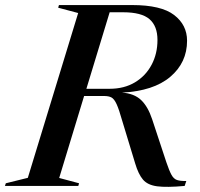

<svg xmlns="http://www.w3.org/2000/svg" viewBox="-62 -735 790 759"><path d="M172 -31.5 250.5 -10.5 247.5 0H-42.5L-39 -10.5L48 -32L247 -683.5L168 -704.5L171 -715H460.5Q575 -715 626.2 -675.8Q677.5 -636.5 677.5 -574Q677.5 -487.5 611 -431.2Q544.5 -375 420 -369Q468.5 -365.5 495.8 -339.5Q523 -313.5 539.5 -263.5L595.5 -94Q607 -60 615.8 -44Q624.5 -28 637.5 -23.5Q650.5 -19 674.5 -19.5L668 0Q597 6.5 559.2 1.5Q521.5 -3.5 503.2 -25Q485 -46.5 472.5 -88.5L421 -258Q408.5 -302.5 399 -323.2Q389.5 -344 378.5 -349.8Q367.5 -355.5 349.5 -355.5H270.5ZM371 -384Q429 -384 471.5 -409.5Q514 -435 537.2 -478.8Q560.5 -522.5 560.5 -577Q560.5 -632 529 -659.2Q497.5 -686.5 424.5 -686.5H371.5L279.5 -384Z"/></svg>

Font: Newsreader 72pt Medium
Style: Italic
Weight: 500
Italic angle: -17°
Designer: Hugues Gentile
Foundry: Production Type
Version: Version 1.003; ttfautohint (v1.8.3)